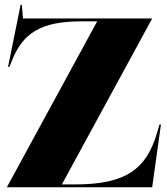

<svg xmlns="http://www.w3.org/2000/svg" viewBox="-20 -790 704 810"><path d="M10 0H622L659 -265H653L642 -228C598 -80 515 -12 298 -12H241L621 -710V-712H77L72 -770H67L14 -508H20L29 -531C76 -651 151 -700 326 -700H390L10 -2Z"/></svg>

Font: Nyght Serif Dark
Style: Regular
Weight: 800
Designer: Maksym Kobuzan
Version: Version 0.410;Glyphs 3.1.2 (3151)